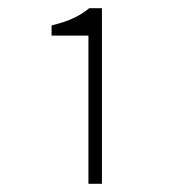

<svg xmlns="http://www.w3.org/2000/svg" viewBox="-20 -900 437 469"><path d="M196 -451H229V-880H198C174 -860 145 -847 106 -838V-813H196Z"/></svg>

Font: Source Han Sans CN ExtraLight
Style: Regular
Weight: 250
Designer: Ryoko NISHIZUKA (kana & ideographs); Paul D. Hunt (Latin, Greek & Cyrillic); Wenlong ZHANG (bopomofo); Sandoll Communica
Foundry: Adobe Systems Incorporated
Version: Version 1.004;PS 1.004;hotconv 16.6.51;makeotf.lib2.5.65220